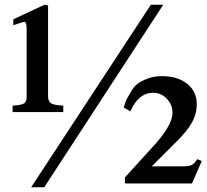

<svg xmlns="http://www.w3.org/2000/svg" viewBox="-20 -771 872 807"><path d="M166 16H111L614 -751H666ZM246 -300H33V-327Q69 -329 80.5 -336Q92 -343 92 -362V-648Q92 -679 83 -679Q76 -679 36 -665V-690L167 -751L182 -748V-367Q182 -344 195 -336.5Q208 -329 246 -327ZM500 -319Q508 -342 510 -349Q513 -356 528 -381Q543 -408 557 -418Q571 -429 598.5 -440Q626 -451 661 -451Q726 -451 766.5 -419Q807 -387 807 -333Q807 -292 786 -254.5Q765 -217 713 -167L618 -72H752Q774 -72 785.5 -77.5Q797 -83 809 -102L828 -94L787 0H505V-25L614 -145Q705 -241 705 -297Q705 -331 681 -356Q657 -381 624 -381Q562 -381 528 -303Z"/></svg>

Font: MM Taunggyi
Style: Regular
Weight: 400
Designer: Khon Soe Zaw Thu
Version: Version 1.00 July 18, 2016, initial release